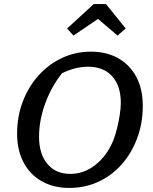

<svg xmlns="http://www.w3.org/2000/svg" viewBox="-20 -914 753 944"><path d="M321 10Q243 10 185 -23Q127 -56 95.5 -116Q64 -176 64 -257Q64 -341 92 -414.5Q120 -488 169.5 -543Q219 -598 285 -629Q351 -660 427 -660Q504 -660 561.5 -627.5Q619 -595 650.5 -535.5Q682 -476 682 -394Q682 -308 654.5 -234.5Q627 -161 578.5 -106Q530 -51 464 -20.5Q398 10 321 10ZM326 -59Q393 -59 449.5 -103.5Q506 -148 538 -226Q548 -252 556 -285Q564 -318 569 -350.5Q574 -383 574 -408Q574 -492 531.5 -539Q489 -586 413 -586Q351 -586 285 -554Q232 -487 202 -404.5Q172 -322 172 -242Q172 -157 213 -108Q254 -59 326 -59ZM501 -894 598 -774 558 -739 462 -821 341 -739 310 -774 441 -894Z"/></svg>

Font: Piazzolla SC Medium
Style: Italic
Weight: 500
Italic angle: -11.3°
Designer: Juan Pablo del Peral
Foundry: Huerta Tipografica
Version: Version 1.330